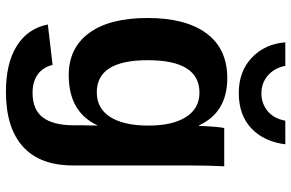

<svg xmlns="http://www.w3.org/2000/svg" viewBox="-188 -587 987 651"><g transform="rotate(90 305.5 -261.5)"><path d="M291 211.9Q194.3 211.9 135.5 175Q76.7 138.2 63 69.8L200.2 53.7Q207.5 85.4 231.7 103.5Q255.9 121.6 294.9 121.6Q352.1 121.6 378.4 86.4Q404.8 51.3 404.8 -18.1V-45.9L405.8 -98.1H404.8Q359.4 -1 234.9 -1Q142.6 -1 91.8 -70.3Q41 -139.6 41 -268.6Q41 -397.9 93.3 -468.3Q145.5 -538.6 245.1 -538.6Q360.4 -538.6 404.8 -443.4H407.2Q407.2 -460.4 409.4 -489.7Q411.6 -519 414.1 -528.3H543.9Q541 -475.6 541 -406.2V-16.1Q541 96.7 477.1 154.3Q413.1 211.9 291 211.9ZM405.8 -271.5Q405.8 -353 376.7 -398.7Q347.7 -444.3 293.9 -444.3Q184.1 -444.3 184.1 -268.6Q184.1 -96.2 293 -96.2Q347.7 -96.2 376.7 -141.8Q405.8 -187.5 405.8 -271.5ZM295.4 -577.6Q221.7 -577.6 175.3 -622.1Q128.9 -666.5 123.5 -735.4H203.1Q210.9 -697.8 236.3 -676Q261.7 -654.3 296.4 -654.3Q331.1 -654.3 356.7 -675.5Q382.3 -696.8 389.2 -735.4H469.2Q460.4 -663.1 415.3 -620.4Q370.1 -577.6 295.4 -577.6Z"/></g></svg>

Font: Liberation Sans
Style: Bold
Weight: 700
Designer: Steve Matteson
Foundry: Ascender Corporation
Version: Version 2.1.5